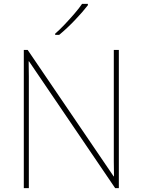

<svg xmlns="http://www.w3.org/2000/svg" viewBox="-20 -972 738 992"><path d="M594 0H575L130 -655H128Q129 -612 129 -577Q129 -542 129 -502V0H103V-714H123L567 -61H569Q568 -99 568 -138Q568 -177 568 -211V-714H594ZM434 -952V-945Q408 -911 367 -868Q326 -825 286 -792H265V-798Q288 -818 314.5 -846Q341 -874 365.5 -902.5Q390 -931 404 -952Z"/></svg>

Font: Noto Sans Cherokee Thin
Style: Regular
Weight: 100
Designer: Monotype Design Team
Foundry: Monotype Imaging Inc.
Version: Version 2.001; ttfautohint (v1.8.4.7-5d5b)